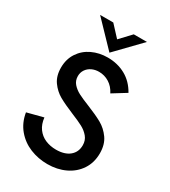

<svg xmlns="http://www.w3.org/2000/svg" viewBox="-215 -996 981 1109"><g transform="rotate(30 275.5 -441.5)"><path d="M27.8 -189.5 134.8 -217.3Q139.2 -174.8 160.2 -146Q181.2 -117.2 213.6 -103.3Q246.1 -89.4 285.2 -89.4Q342.3 -89.4 374.8 -116.2Q407.2 -143.1 407.2 -188.5Q407.2 -221.2 388.2 -244.1Q369.1 -267.1 340.6 -282.2Q312 -297.4 262.7 -317.4Q201.2 -342.8 163.8 -364Q126.5 -385.3 100.1 -422.1Q73.7 -459 73.7 -514.6Q73.7 -571.3 101.6 -613.5Q129.4 -655.8 176.5 -678Q223.6 -700.2 279.8 -700.2Q345.2 -700.2 398.2 -671.1Q451.2 -642.1 484.4 -583L395 -527.8Q376.5 -564.5 345.2 -584Q314 -603.5 276.9 -603.5Q251 -603.5 229.5 -593.3Q208 -583 195.3 -564.2Q182.6 -545.4 182.6 -521Q182.6 -491.2 200.7 -470.5Q218.8 -449.7 246.1 -435.5Q273.4 -421.4 320.3 -402.8Q382.3 -377.9 421.6 -356Q460.9 -334 488.5 -295.2Q516.1 -256.3 516.1 -197.8Q516.1 -135.7 485.4 -89.1Q454.6 -42.5 401.6 -17.3Q348.6 7.8 283.7 7.8Q222.2 7.8 167.7 -14.4Q113.3 -36.6 75.7 -81.3Q38.1 -126 27.8 -189.5ZM272.9 -729 117.2 -891.1H205.1L272.9 -817.9L341.8 -891.1H429.7Z"/></g></svg>

Font: Acari Sans SemiBold
Style: Regular
Weight: 600
Designer: Alfredo Marco Pradil and Stefan Peev
Foundry: Hanken Design Co.
Version: Version 1.045;January 11, 2019;FontCreator 11.5.0.2425 64-bi